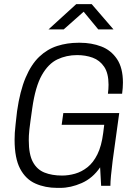

<svg xmlns="http://www.w3.org/2000/svg" viewBox="-20 -904 640 934"><path d="M258 10Q200 10 152.5 -11Q105 -32 78 -83Q51 -134 51 -224Q51 -240 52 -258Q53 -276 56 -301Q59 -326 63 -363Q77 -461 104.5 -526Q132 -591 171 -628Q210 -665 258.5 -680.5Q307 -696 361 -696H370Q425 -696 472.5 -678Q520 -660 549 -617Q578 -574 578 -502Q578 -489 577 -476Q576 -463 574 -448H505Q508 -471 508 -492Q508 -548 486.5 -579.5Q465 -611 430.5 -623.5Q396 -636 355 -636Q303 -636 259 -615Q215 -594 183.5 -538.5Q152 -483 137 -378Q132 -343 128.5 -317.5Q125 -292 123 -274.5Q121 -257 120.5 -244.5Q120 -232 120 -222Q120 -153 140 -116Q160 -79 196.5 -64.5Q233 -50 282 -50Q313 -50 345 -59Q377 -68 405.5 -90.5Q434 -113 454 -153.5Q474 -194 482 -257L487 -297H280L288 -354H560L528 -122Q523 -82 520 -50.5Q517 -19 517 0H472L467 -90Q431 -37 377.5 -13.5Q324 10 273 10ZM216 -761 351 -884H426L532 -761H458L387 -847L290 -761Z"/></svg>

Font: Chivo Mono Medium ExtraLight
Style: Italic
Weight: 250
Italic angle: -8.05°
Monospace: yes
Version: Version 1.008